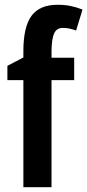

<svg xmlns="http://www.w3.org/2000/svg" viewBox="-20 -785 366 805"><path d="M291 -449H196V0H78V-449H11V-509L78 -544V-571Q78 -672 112 -718.5Q146 -765 222 -765Q251 -765 275.5 -760Q300 -755 326 -745L299 -657Q286 -662 272 -665Q258 -668 243 -668Q218 -668 207.5 -646Q197 -624 196 -574V-543H291Z"/></svg>

Font: Noto Sans Disp Cond SemBd
Style: Regular
Weight: 600
Width: 3
Designer: Monotype Design Team
Foundry: Monotype Imaging Inc.
Version: Version 2.000;GOOG;noto-source:20170915:90ef993387c0; ttfaut